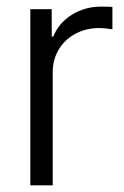

<svg xmlns="http://www.w3.org/2000/svg" viewBox="-20 -558 374 578"><path d="M71.3 -530.3H135.7V-448.2H140.6Q156.7 -488.8 196 -513.4Q235.4 -538.1 284.2 -538.1Q310.5 -538.1 318.4 -537.1V-469.7Q294.9 -473.6 279.3 -473.6Q239.3 -473.6 207.3 -456.5Q175.3 -439.5 157 -409.2Q138.7 -378.9 138.7 -340.8V0H71.3Z"/></svg>

Font: Pretendard Light
Style: Regular
Weight: 300
Designer: Base glyphs from Inter by Rasmus Andersson; Hangeul glyphs from Noto Sans CJK(Source Han Sans) by Jang Soo-young and Kan
Foundry: Kil Hyung-jin
Version: Version 1.309